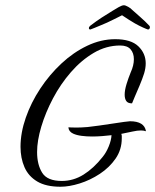

<svg xmlns="http://www.w3.org/2000/svg" viewBox="-20 -690 590 730"><path d="M210 20Q155 20 121.5 0Q88 -20 73 -54.5Q58 -89 58 -132Q58 -185 78 -242.5Q98 -300 133 -353Q168 -406 213.5 -448.5Q259 -491 311.5 -516Q364 -541 418 -541Q478 -541 506 -514Q534 -487 534 -449Q534 -431 528 -411Q521 -389 511 -365.5Q501 -342 493 -323.5Q485 -305 482 -297Q466 -297 460 -306Q454 -315 454 -330Q454 -347 461 -370Q468 -393 477 -415Q489 -441 489 -465Q489 -488 476.5 -502.5Q464 -517 437 -517Q384 -517 336.5 -489Q289 -461 249.5 -415.5Q210 -370 181.5 -316Q153 -262 137 -208.5Q121 -155 121 -112Q121 -64 140.5 -33Q160 -2 215 -2Q259 -2 297.5 -26Q336 -50 370 -93Q384 -110 393.5 -133.5Q403 -157 404 -176Q387 -174 368 -172.5Q349 -171 330 -171Q309 -171 290 -173.5Q271 -176 258 -182Q241 -190 240 -206Q240 -206 248.5 -205.5Q257 -205 270 -205Q279 -205 290 -205.5Q301 -206 313 -207Q331 -209 356.5 -212.5Q382 -216 407.5 -220Q433 -224 451.5 -226.5Q470 -229 474 -229Q529 -229 535 -191Q526 -194 516 -194Q502 -194 484.5 -190Q467 -186 441 -181Q443 -177 443 -173Q443 -169 443 -164Q443 -121 419.5 -87Q396 -53 359.5 -29Q323 -5 283 7.5Q243 20 210 20ZM323 -578Q318 -578 318 -583Q318 -588 323 -592Q345 -609 366.5 -623Q388 -637 408 -649Q419 -656 431.5 -663Q444 -670 451 -670Q457 -670 467.5 -664Q478 -658 482 -653Q493 -643 512.5 -626Q532 -609 548 -592Q550 -590 550 -586Q550 -582 547 -579.5Q544 -577 542 -578Q538 -579 523.5 -585.5Q509 -592 493 -601Q481 -608 470 -615Q459 -622 444 -632Q431 -625 415 -617.5Q399 -610 387 -604Q380 -601 366 -595Q352 -589 339.5 -584Q327 -579 324 -578Z"/></svg>

Font: Birthstone
Style: Regular
Weight: 400
Designer: Robert E. Leuschke
Foundry: Robert E. Leuschke
Version: Version 1.013; ttfautohint (v1.8.3)